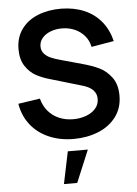

<svg xmlns="http://www.w3.org/2000/svg" viewBox="-64 -782 786 1099"><g transform="rotate(-5 329.0 -233.0)"><path d="M38.3 -213.2 163.7 -232Q174.2 -190.1 200.1 -159.7Q226 -129.2 263.1 -113.5Q300.2 -97.8 344 -97.8Q383.2 -97.8 417.3 -110.1Q451.4 -122.4 472.2 -146Q493 -169.6 493 -201.3Q493 -221.7 484.3 -237.2Q475.6 -252.8 458.3 -264.5Q441 -276.2 412.8 -284.5L227 -339.3Q184.3 -351.5 150.2 -370.5Q116.2 -389.5 91.2 -427.2Q66.3 -465 66.3 -523.5Q66.3 -590.9 100.9 -638.7Q135.4 -686.5 195.2 -710.5Q254.9 -734.6 329.7 -734.2Q403.4 -733.3 461.6 -708.6Q519.8 -683.8 558.6 -636.8Q597.4 -589.7 613.5 -523.3L484 -501.2Q476.6 -538.2 453.7 -565Q430.8 -591.9 398.2 -606.2Q365.7 -620.5 328 -621.3Q292.1 -622.2 260.9 -610.8Q229.8 -599.5 211.4 -578.1Q193 -556.8 193 -529.5Q193 -504.5 207.8 -487.7Q222.7 -470.8 244.8 -461.2Q266.8 -451.6 297 -443.3L426 -407.5Q477.2 -393.5 517.2 -374.8Q557.3 -356 588.2 -315.5Q619 -275.1 619 -209.7Q619 -137.8 580.3 -87Q541.7 -36.2 477.2 -10.6Q412.8 15 336.5 15Q258.2 15 194.5 -12.7Q130.8 -40.4 90.2 -91.9Q49.7 -143.3 38.3 -213.2ZM258.1 267.5H334.4L411.6 82.5H296.5Z"/></g></svg>

Font: Tap Sans
Style: Regular
Weight: 400
Designer: Tap Payments
Foundry: Tap Payments
Version: Version 1.001;Glyphs 3.1.2 (3151)